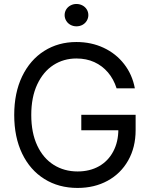

<svg xmlns="http://www.w3.org/2000/svg" viewBox="-20 -926 749 956"><path d="M360.4 -634.8Q296.9 -634.8 246.1 -602.1Q195.3 -569.3 165.5 -505.9Q135.7 -442.4 135.7 -353.5Q135.7 -264.6 165.5 -201.2Q195.3 -137.7 247.6 -105Q299.8 -72.3 366.2 -72.3Q426.8 -72.3 472.7 -98.1Q518.6 -124 543.9 -171.9Q569.3 -219.7 569.3 -282.2L595.7 -277.3H384.8V-354.5H655.3V-278.3Q655.3 -192.4 618.2 -127Q581.1 -61.5 515.6 -25.9Q450.2 9.8 366.2 9.8Q272.5 9.8 201.2 -34.7Q129.9 -79.1 90.3 -161.1Q50.8 -243.2 50.8 -353.5Q50.8 -463.9 90.3 -545.9Q129.9 -627.9 200.2 -672.4Q270.5 -716.8 360.4 -716.8Q434.6 -716.8 496.1 -688Q557.6 -659.2 598.1 -606.9Q638.7 -554.7 651.4 -486.3H560.5Q545.9 -532.2 517.6 -565.4Q489.3 -598.6 449.7 -616.7Q410.2 -634.8 360.4 -634.8ZM301.8 -850.6Q301.8 -866.2 309.6 -878.9Q317.4 -891.6 331.1 -898.9Q344.7 -906.2 360.4 -906.2Q377 -906.2 390.6 -898.9Q404.3 -891.6 412.1 -878.9Q419.9 -866.2 419.9 -850.6Q419.9 -835.9 412.1 -822.8Q404.3 -809.6 390.6 -802.2Q377 -794.9 360.4 -794.9Q344.7 -794.9 331.1 -802.2Q317.4 -809.6 309.6 -822.8Q301.8 -835.9 301.8 -850.6Z"/></svg>

Font: Pretendard JP Variable
Style: Regular
Weight: 400
Designer: Base glyphs from Inter by Rasmus Andersson; Hangul glyphs from Noto Sans CJK(Source Han Sans) by Jang Soo-young and Kang
Foundry: Kil Hyung-jin
Version: Version 1.307;Glyphs 3.2 (3192)